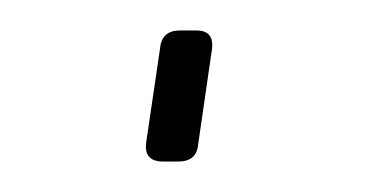

<svg xmlns="http://www.w3.org/2000/svg" viewBox="-20 -320 245 126"><path d="M98 -300H109Q121 -300 119 -287L110 -225Q109 -214 97 -214H87Q74 -214 76 -227L85 -288Q86 -300 98 -300Z"/></svg>

Font: Exo 2.0 Thin
Style: Italic
Weight: 250
Italic angle: -8°
Designer: Natanael Gama
Version: Version 1.001;PS 001.001;hotconv 1.0.70;makeotf.lib2.5.58329